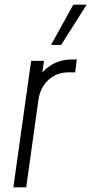

<svg xmlns="http://www.w3.org/2000/svg" viewBox="-20 -800 390 820"><path d="M37 0 113 -540H168L157 -466L150 -477Q174 -510 209 -528Q244 -546 285 -546H308L301 -491H272Q222 -491 186.8 -458.8Q151.5 -426.5 144 -373L92 0ZM198 -608 293 -780H350L241 -608Z"/></svg>

Font: Mohave Light Light
Style: Italic
Weight: 300
Italic angle: -8°
Version: Version 2.003